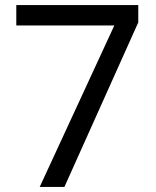

<svg xmlns="http://www.w3.org/2000/svg" viewBox="-20 -734 612 754"><path d="M136 0H233L523 -646V-714H44V-634H429Z"/></svg>

Font: Noto Sans Psalter Pahlavi
Style: Regular
Weight: 400
Designer: Monotype Design Team
Foundry: Monotype Imaging Inc.
Version: Version 2.002